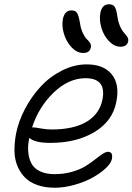

<svg xmlns="http://www.w3.org/2000/svg" viewBox="-20 -838 623 903"><path d="M546.9 -618.2Q518.1 -618.2 493.2 -643.8Q468.3 -669.4 457 -706.8Q445.8 -744.1 452.1 -777.8Q460.4 -817.9 492.2 -817.9Q510.7 -817.9 519 -806.6Q527.3 -795.4 532.2 -759.8Q535.6 -736.8 542.7 -719Q549.8 -701.2 557.1 -691.7Q564.5 -682.1 571 -674.8Q577.6 -667.5 581.1 -660.2Q584.5 -652.8 583 -644Q577.6 -618.2 546.9 -618.2ZM371.1 -588.9Q342.3 -588.9 317.4 -614.7Q292.5 -640.6 281 -678Q269.5 -715.3 275.9 -749Q284.2 -789.1 315.9 -789.1Q334 -789.1 341.8 -778.1Q349.6 -767.1 356 -731Q359.9 -702.6 369.9 -682.1Q379.9 -661.6 388.9 -653.3Q397.9 -645 403.8 -635.5Q409.7 -626 407.2 -615.2Q402.8 -588.9 371.1 -588.9ZM237.8 44.9Q191.9 44.9 156.2 32.5Q120.6 20 97.9 -2.7Q75.2 -25.4 62 -57.1Q48.8 -88.9 48.1 -126.7Q47.4 -164.6 55.2 -208Q66.9 -267.6 97.4 -325.7Q127.9 -383.8 170.9 -430.4Q213.9 -477.1 271.2 -506.1Q328.6 -535.2 388.2 -535.2Q467.3 -535.2 505.6 -488.3Q543.9 -441.4 526.9 -357.9Q509.3 -268.1 424.3 -217Q339.4 -166 216.8 -166Q142.1 -166 118.2 -189.9Q109.9 -154.8 112.8 -123.5Q115.7 -92.3 127.9 -69.1Q140.1 -45.9 168 -32.5Q195.8 -19 236.8 -19Q280.3 -19 318.1 -29.8Q356 -40.5 380.9 -55.9Q405.8 -71.3 425.5 -86.9Q445.3 -102.5 461.2 -113.3Q477.1 -124 487.8 -124Q513.2 -124 505.9 -88.9Q501.5 -69.3 476.6 -46.1Q451.7 -22.9 415.3 -2.7Q378.9 17.6 330.8 31.2Q282.7 44.9 237.8 44.9ZM138.2 -238.8Q145 -238.8 171.9 -233.9Q198.7 -229 222.2 -229Q326.2 -229 387.2 -265.4Q448.2 -301.8 461.9 -370.1Q481.4 -470.2 381.8 -470.2Q303.2 -470.2 232.9 -403.1Q162.6 -335.9 130.9 -238.8Z"/></svg>

Font: Shantell Sans Irregular
Style: Italic
Weight: 300
Italic angle: -11.31°
Designer: Stephen Nixon, Anya Danilova, Shantell Martin
Foundry: Arrow Type
Version: Version 1.006;[9816181b4]